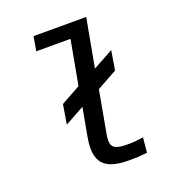

<svg xmlns="http://www.w3.org/2000/svg" viewBox="-134 -831 869 954"><g transform="rotate(-20 300.0 -354.0)"><path d="M225.5 -105Q225.5 -131.5 231.5 -163.5L258.5 -312L155.5 -255L172.5 -358L275.5 -415L318.5 -649.5H137.5L150.5 -725H429L382 -469L489.5 -528L472.5 -425.5L365.5 -366.5L324 -136.5Q321.5 -120 321.5 -110.5Q321.5 -81.5 340.5 -70.5Q359.5 -59.5 405 -59.5Q427 -59.5 445.5 -61Q464 -62.5 489.5 -66L482 12.5Q446 16 432.2 16.8Q418.5 17.5 384.5 17.5Q301.5 17.5 263.5 -11.5Q225.5 -40.5 225.5 -105Z"/></g></svg>

Font: JuliaMono Medium
Style: Italic
Weight: 500
Italic angle: -9°
Monospace: yes
Designer: cormullion
Foundry: corm
Version: Version 0.054; ttfautohint (v1.8.4)